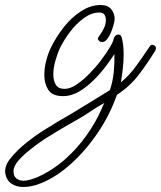

<svg xmlns="http://www.w3.org/2000/svg" viewBox="-170 -374 643 767"><path d="M-76 373Q-105 373 -124.5 359.5Q-144 346 -149 318Q-153 289 -127 257Q-101 225 -62 194Q-31 169 3 147.5Q37 126 66.5 108.5Q96 91 114 81Q152 58 192 33.5Q232 9 269 -14Q281 -50 284.5 -86.5Q288 -123 287 -158Q276 -141 255.5 -113Q235 -85 207.5 -57Q180 -29 148 -9.5Q116 10 82 10Q39 10 23 -15Q7 -40 7 -74Q7 -104 15.5 -135Q24 -166 34 -185Q54 -226 84.5 -265Q115 -304 153.5 -329Q192 -354 232 -354Q261 -354 274.5 -337Q288 -320 288 -298Q288 -291 284 -276Q280 -261 273.5 -245Q267 -229 258 -217.5Q249 -206 238 -206Q231 -206 226 -210.5Q221 -215 221 -220Q221 -223 229 -234Q237 -245 245 -261Q253 -277 253 -295Q253 -306 247.5 -315Q242 -324 227 -324Q196 -324 165.5 -302Q135 -280 110 -247Q85 -214 68 -179Q61 -164 52 -134Q43 -104 43 -76Q43 -52 53 -35.5Q63 -19 88 -19Q110 -19 135.5 -36Q161 -53 187 -79.5Q213 -106 234.5 -134.5Q256 -163 269.5 -186Q283 -209 284 -219Q285 -224 290 -230Q295 -236 302 -236Q310 -236 313 -231Q316 -226 317 -221Q324 -194 324 -158Q324 -129 320.5 -99Q317 -69 313 -45Q347 -73 375.5 -112.5Q404 -152 427 -187Q432 -195 439 -195Q444 -195 448.5 -191Q453 -187 453 -181Q453 -177 450 -171Q419 -121 384.5 -75.5Q350 -30 297 5Q269 85 220.5 156.5Q172 228 113.5 280.5Q55 333 -4 357Q-23 365 -41.5 369Q-60 373 -76 373ZM-76 348Q-64 348 -50 344Q-36 340 -21 334Q39 307 88.5 263.5Q138 220 175.5 167Q213 114 236 61Q238 55 241 49Q244 43 247 37Q218 53 191 71.5Q164 90 135 106Q119 115 88 133Q57 151 21 173.5Q-15 196 -46 221Q-76 244 -96 267Q-116 290 -116 310Q-116 330 -104.5 339Q-93 348 -76 348Z"/></svg>

Font: Ms Madi
Style: Regular
Weight: 400
Designer: Robert E. Leuschke
Foundry: Robert E. Leuschke
Version: Version 1.010; ttfautohint (v1.8.3)